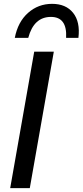

<svg xmlns="http://www.w3.org/2000/svg" viewBox="-20 -979 430 999"><path d="M33 0 158 -710H260L135 0ZM324 -782Q330 -891 245 -891Q156 -891 127 -782H57Q73 -865 126 -912Q179 -959 251 -959Q323 -959 360.5 -912Q398 -865 388 -782Z"/></svg>

Font: Livvic Medium
Style: Italic
Weight: 500
Italic angle: -10°
Designer: Jacques Le Bailly, Baron von Fonthausen
Version: Version 1.001; ttfautohint (v1.8.2)